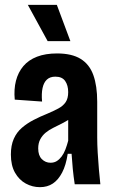

<svg xmlns="http://www.w3.org/2000/svg" viewBox="-20 -762 471 794"><path d="M145 12Q114 12 86.5 -3Q59 -18 42 -48Q25 -78 25 -123Q25 -161 37 -188Q49 -215 70.5 -233.5Q92 -252 119 -266Q146 -280 176 -292Q202 -303 221.5 -313.5Q241 -324 251.5 -339.5Q262 -355 262 -381Q262 -409 249.5 -427Q237 -445 209 -445Q187 -445 174 -433Q161 -421 156 -398Q151 -375 154 -342L41 -350Q37 -393 46 -428Q55 -463 76.5 -488.5Q98 -514 133 -527.5Q168 -541 216 -541Q277 -541 313.5 -518.5Q350 -496 366 -451.5Q382 -407 382 -341V-193Q382 -166 384 -131Q386 -96 389 -61.5Q392 -27 395 0H289Q284 -33 281 -63.5Q278 -94 276 -126H260Q253 -79 237 -48.5Q221 -18 198.5 -3Q176 12 145 12ZM189 -89Q204 -89 215 -96Q226 -103 235 -115Q244 -127 250.5 -144Q257 -161 262 -180V-292L294 -294Q284 -280 268.5 -270Q253 -260 235.5 -251Q218 -242 200.5 -233.5Q183 -225 169 -213.5Q155 -202 146.5 -186Q138 -170 138 -148Q138 -119 153 -104Q168 -89 189 -89ZM177 -592 95 -742H215L271 -592Z"/></svg>

Font: Bricolage Grotesque 24pt Condensed SemiBold
Style: Regular
Weight: 600
Width: 3
Designer: Mathieu Triay
Foundry: Atelier Triay
Version: Version 1.001;gftools[0.9.33.dev8+g029e19f]